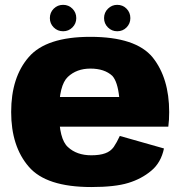

<svg xmlns="http://www.w3.org/2000/svg" viewBox="-20 -748 738 774"><path d="M348 6V-122Q289.5 -122 254 -155Q218 -187 218 -296Q218 -404.5 253.5 -438Q289 -471.5 344.5 -471.5Q401.5 -471.5 433 -442Q454 -418.5 460.5 -357H201V-237.5H658.5Q662 -263.5 662 -296Q662 -433 595.5 -516.5Q527.5 -599.5 344 -599.5Q166.5 -599.5 96 -518Q25 -436.5 25 -296.5Q25 -158 96 -76Q166 6 348 6ZM348 -122V6Q443.5 6 497 -10.5Q550 -26.5 589.5 -59.5Q629 -92 641 -149.5L463 -200Q451 -174 438.5 -155.5Q425.5 -137.5 404 -130Q382.5 -122 348 -122ZM234.5 -622Q256.5 -622 272 -637.5Q287.5 -653 287.5 -675Q287.5 -697.5 272 -713Q256.5 -728.5 234.5 -728.5Q212 -728.5 196.5 -713Q181 -697.5 181 -675Q181 -653 196.5 -637.5Q212 -622 234.5 -622ZM452.5 -622Q475 -622 490.2 -637.5Q505.5 -653 505.5 -675Q505.5 -697.5 490.2 -713Q475 -728.5 452.5 -728.5Q431 -728.5 415.2 -713Q399.5 -697.5 399.5 -675Q399.5 -653 415 -637.5Q430.5 -622 452.5 -622Z"/></svg>

Font: Anybody Thin ExtraBold
Style: Regular
Weight: 800
Version: Version 1.113;gftools[0.9.25]